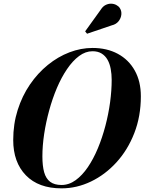

<svg xmlns="http://www.w3.org/2000/svg" viewBox="-20 -1023 792 1053"><path d="M317.5 10Q191.5 10 122 -61.5Q52.5 -133 52.5 -255Q52.5 -343 77 -420Q101.5 -497 144.2 -559.5Q187 -622 242.5 -667Q298 -712 360.8 -736Q423.5 -760 487.5 -760Q566.5 -760 626.2 -727.8Q686 -695.5 719.2 -636Q752.5 -576.5 752.5 -495Q752.5 -385 716.5 -292.8Q680.5 -200.5 618.8 -132.8Q557 -65 479 -27.5Q401 10 317.5 10ZM317.5 -8.5Q358.5 -8.5 394.8 -34.8Q431 -61 461.8 -106.2Q492.5 -151.5 516.8 -209.8Q541 -268 558 -332.8Q575 -397.5 583.8 -462.2Q592.5 -527 592.5 -585Q592.5 -616.5 587.2 -645Q582 -673.5 569.8 -695.2Q557.5 -717 537.2 -729.5Q517 -742 487.5 -742Q449 -742 413.8 -715.8Q378.5 -689.5 347.8 -644.2Q317 -599 292.2 -540.8Q267.5 -482.5 249.8 -417.8Q232 -353 222.2 -288.2Q212.5 -223.5 212.5 -165.5Q212.5 -113 222.2 -78.2Q232 -43.5 255 -26Q278 -8.5 317.5 -8.5ZM457.5 -838 447 -851 533 -970.5Q544 -988 559 -995.5Q574 -1003 589.2 -1002.8Q604.5 -1002.5 617.2 -996Q630 -989.5 637 -979Q647.5 -963 645.5 -943Q643.5 -923 630 -906.2Q616.5 -889.5 593 -884Z"/></svg>

Font: Bodoni Moda 11pt
Style: Bold Italic
Weight: 700
Italic angle: -13°
Designer: Owen Earl
Foundry: indestructible type
Version: Version 2.004